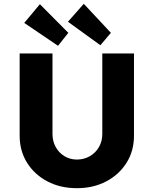

<svg xmlns="http://www.w3.org/2000/svg" viewBox="-20 -980 805 1006"><path d="M383 6Q296 6 228.5 -29.5Q161 -65 122 -127Q83 -189 83 -269V-700H255V-278Q255 -240 272 -209.5Q289 -179 318 -161.5Q347 -144 383 -144Q420 -144 450.5 -161.5Q481 -179 498.5 -209.5Q516 -240 516 -278V-700H682V-269Q682 -189 643 -127Q604 -65 536.5 -29.5Q469 6 383 6ZM506 -743 336 -866 419 -960 561 -808ZM284 -740 107 -860 189 -958 338 -808Z"/></svg>

Font: Lexend
Style: Bold
Weight: 700
Designer: Bonnie Shaver-Troup, Thomas Jockin
Foundry: Lexend
Version: Version 1.007; ttfautohint (v1.8.3)